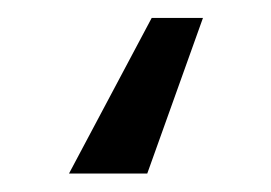

<svg xmlns="http://www.w3.org/2000/svg" viewBox="-20 11 299 212"><path d="M204.1 30.8 142.6 202.6H56.2L147.5 30.8Z"/></svg>

Font: V-Inter
Style: Regular-375
Weight: 375
Designer: Rasmus Andersson
Foundry: rsms
Version: Version 4.000;git-4146feb